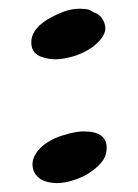

<svg xmlns="http://www.w3.org/2000/svg" viewBox="-20 -564 310 432"><path d="M205 -528Q217 -516 217 -498Q215 -479 188 -458Q157 -436 114 -431Q93 -429 73.5 -436Q54 -443 51 -461Q44 -506 119 -536Q143 -546 167 -544Q181 -544 189 -537Q199 -534 205 -528ZM206 -260Q220 -250 220 -232Q220 -218 214 -207Q203 -188 173 -170Q137 -152 107 -152L96 -153Q77 -155 65 -166Q53 -177 53 -196Q54 -208 61 -219Q70 -233 86.5 -243.5Q103 -254 120 -259Q154 -270 174 -268Q193 -268 206 -260Z"/></svg>

Font: Sedgwick Ave Display
Style: Regular
Weight: 400
Designer: Kevin Burke, Pedro Vergani
Foundry: Google, Inc.
Version: Version 1.000